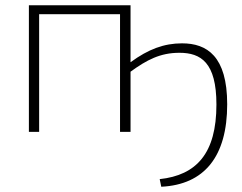

<svg xmlns="http://www.w3.org/2000/svg" viewBox="-20 -502 921 731"><path d="M673 -337C605 -337 545 -315 477 -265V-482H90V0H129V-448H437V0H477V-229C539 -274 590 -301 663 -301C745 -301 804 -264 804 -104C804 82 728 165 588 180L594 209C758 201 845 94 845 -105C845 -288 768 -337 673 -337Z"/></svg>

Font: Exo 2 Extra Light
Style: Regular
Weight: 250
Designer: Natanael Gama
Version: Version 1.001;PS 001.001;hotconv 1.0.88;makeotf.lib2.5.64775